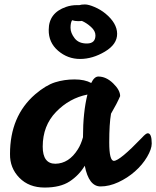

<svg xmlns="http://www.w3.org/2000/svg" viewBox="-20 -835 702 863"><path d="M644 -236Q662 -236 662 -190Q662 -165 641 -129.5Q620 -94 586.5 -64.5Q553 -35 512 -16Q471 3 432 3Q379 3 361 -90Q335 -47 293 -19.5Q251 8 180.5 8Q110 8 67 -36Q24 -80 25 -143Q25 -313 138 -411Q186 -452 227.5 -465Q269 -478 315 -478Q361 -478 390 -462Q404 -491 422 -491Q457 -491 488.5 -460.5Q520 -430 520 -403Q506 -370 479 -324Q471 -278 471 -195Q471 -112 492 -112Q518 -112 618 -216Q636 -236 644 -236ZM337 -812Q346 -815 362 -815Q378 -815 405 -803.5Q432 -792 454 -774Q506 -731 506.5 -683.5Q507 -636 451.5 -603Q396 -570 340 -570Q284 -570 241 -607Q198 -644 199 -701Q199 -777 277 -804Q300 -812 326 -812ZM172 -176Q172 -99 229 -99Q290 -100 330 -164Q344 -186 353 -218Q353 -330 373 -410Q292 -394 232 -332Q172 -270 172 -176ZM409 -676Q409 -696 389 -714Q369 -732 348 -741Q344 -740 330.5 -740Q317 -740 304 -744Q297 -733 297 -710Q297 -687 315.5 -663Q334 -639 371.5 -639.5Q409 -640 409 -676Z"/></svg>

Font: Leckerli One
Style: Regular
Weight: 400
Version: Version 1.001